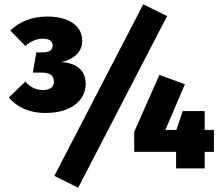

<svg xmlns="http://www.w3.org/2000/svg" viewBox="-20 -784 1031 894"><path d="M647 -764 233 35 344 90 758 -709ZM379 -393C379 -460 332 -491 266 -495C336 -512 363 -551 363 -594C363 -659 307 -707 200 -707C130 -707 72 -684 28 -642L98 -570C121 -591 150 -604 180 -604C207 -604 225 -594 225 -572C225 -552 212 -540 177 -540H149L133 -446H173C214 -446 231 -432 231 -403C231 -375 208 -365 181 -365C148 -365 124 -376 98 -404L21 -330C57 -288 111 -258 192 -258C318 -258 379 -322 379 -393ZM976 -179H933V-267H831L801 -179H750L841 -392L722 -435L605 -170V-77H800V0H933V-77H976Z"/></svg>

Font: Fira Sans Heavy
Style: Regular
Weight: 900
Designer: bBox Type GmbH & Carrois Corporate GbR & Edenspiekermann AG
Foundry: bBox Type GmbH & Carrois Corporate GbR & Edenspiekermann AG
Version: Version 4.300;PS 004.300;hotconv 1.0.88;makeotf.lib2.5.64775